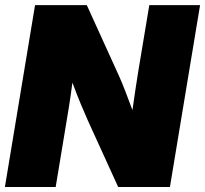

<svg xmlns="http://www.w3.org/2000/svg" viewBox="-23 -748 821 768"><path d="M-3.4 0 117.2 -727.5H324.2L454.1 -441.9Q463.4 -421.4 477.8 -384.3Q492.2 -347.2 506.8 -307.6Q513.2 -352.1 519.3 -393.6Q525.4 -435.1 529.8 -460.9L574.2 -727.5H777.3L656.7 0H449.7L328.6 -265.6Q317.4 -290.5 300.8 -330.3Q284.2 -370.1 266.6 -417.5Q260.3 -368.2 253.9 -327.9Q247.6 -287.6 243.7 -265.6L199.7 0Z"/></svg>

Font: Inter Display Black
Style: Italic
Weight: 900
Italic angle: -9.39999°
Designer: Rasmus Andersson
Foundry: rsms
Version: Version 4.000;git-a52131595